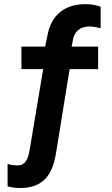

<svg xmlns="http://www.w3.org/2000/svg" viewBox="-20 -736 547 940"><path d="M460.4 -507.8H330.6L337.9 -544.9C344.7 -578.1 369.6 -608.9 424.3 -606C441.4 -605.5 465.3 -600.1 472.7 -597.7V-703.1C451.7 -710 429.2 -715.8 399.9 -715.8C284.2 -715.8 230 -650.4 213.4 -567.9L201.2 -507.8H85V-397.5H191.4L125 -1.5C117.7 44.4 102.1 73.7 67.4 73.7C53.7 73.7 29.8 71.8 17.1 66.4V176.8C40.5 182.1 59.6 184.6 80.1 184.6C225.6 184.6 245.6 68.8 256.8 -1.5L320.8 -397.5H460.4Z"/></svg>

Font: Faust Sans Bold
Style: Regular
Weight: 700
Designer: Andreas Faust
Version: Version 1.003;Glyphs 3.1.2 (3151)